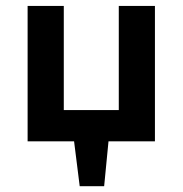

<svg xmlns="http://www.w3.org/2000/svg" viewBox="-20 -477 616 648"><path d="M195.3 -457V-105.5H380.9V-457H502.9V0H346.2L331.5 151.4H249L230 0H73.2V-457Z"/></svg>

Font: PT Astra Sans
Style: Bold
Weight: 700
Designer: A.Korolkova, I. Chaeva
Foundry: ParaType Ltd
Version: Version 1.001; ttfautohint (v1.6)